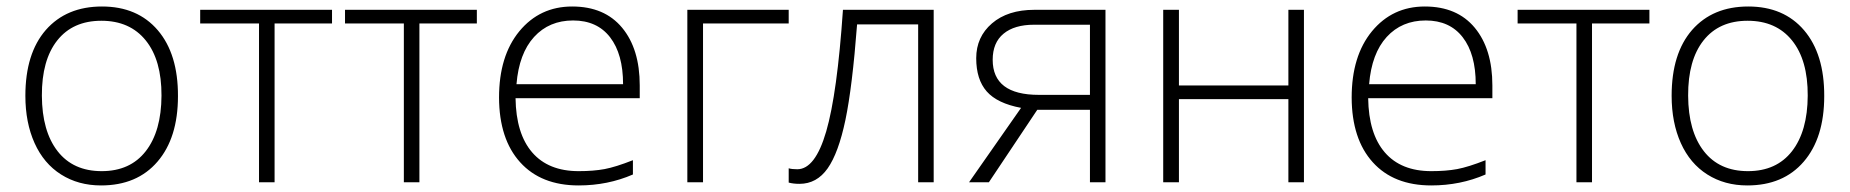

<svg xmlns="http://www.w3.org/2000/svg" viewBox="-20 -561 5693 591"><path d="M156.2 -436.5Q108.4 -376 108.9 -266.6Q109.4 -157.2 157.2 -95.7Q205.1 -34.2 293 -34.2Q380.9 -34.2 428.7 -95.7Q476.6 -157.2 477.1 -266.6Q477.5 -376 428.7 -436.5Q379.9 -497.1 292 -497.1Q204.1 -497.1 156.2 -436.5ZM527.8 -265.1Q527.8 -136.7 464.8 -63.5Q401.9 9.8 291 9.8Q221.2 9.8 168 -23.9Q114.7 -57.6 86.4 -120.6Q58.1 -183.6 58.1 -266.1Q58.1 -396.5 121.1 -468.8Q184.6 -541 293.9 -541Q403.3 -541 465.8 -467.8Q528.3 -394.5 527.8 -265.1Z M1002 -488.8H825.2V0H777.3V-488.8H596.2V-530.8H1002Z M1447.8 -488.8H1271V0H1223.1V-488.8H1042V-530.8H1447.8Z M1569.8 -301.8H1897.9Q1897.9 -394.5 1857.9 -446.3Q1817.9 -498 1744.1 -498Q1670.4 -498 1624 -447.3Q1577.6 -396.5 1569.8 -301.8ZM1516.1 -260.7Q1516.1 -388.7 1578.6 -464.8Q1641.6 -541 1741.2 -541Q1840.8 -541 1895 -475.6Q1949.2 -410.2 1949.2 -297.9V-258.8H1566.9Q1568.4 -149.4 1618.2 -91.8Q1668 -34.2 1761.2 -34.2Q1806.6 -34.2 1840.8 -40.5Q1875 -46.9 1928.2 -67.9V-23.9Q1850.6 9.8 1761.2 9.8Q1645.5 9.8 1581.1 -61.5Q1516.6 -132.8 1516.1 -260.7Z M2407.7 -488.8H2144V0H2095.7V-530.8H2407.7Z M2854 0H2806.2V-485.8H2618.2Q2603.5 -293 2582.3 -191.7Q2561 -90.3 2527.6 -42.7Q2494.1 4.9 2440.9 4.9Q2421.9 4.9 2407.7 1V-43Q2417 -40 2434.1 -40Q2489.3 -40 2523.2 -156.5Q2557.1 -272.9 2574.7 -530.8H2854Z M3035.6 -377Q3035.6 -269 3177.7 -269H3335V-484.9H3163.1Q3102.5 -484.9 3069.1 -457.3Q3035.6 -429.7 3035.6 -377ZM3164.1 -530.8H3382.8V0H3335V-223.1H3172.9L3023.9 0H2962.9L3123 -229Q3049.8 -242.7 3017.3 -279.5Q2984.9 -316.4 2984.9 -381.8Q2984.9 -447.3 3033.4 -489Q3082 -530.8 3164.1 -530.8Z M3608.9 -530.8V-297.9H3945.8V-530.8H3993.7V0H3945.8V-255.9H3608.9V0H3560.5V-530.8Z M4194.3 -301.8H4522.5Q4522.5 -394.5 4482.4 -446.3Q4442.4 -498 4368.7 -498Q4294.9 -498 4248.5 -447.3Q4202.1 -396.5 4194.3 -301.8ZM4140.6 -260.7Q4140.6 -388.7 4203.1 -464.8Q4266.1 -541 4365.7 -541Q4465.3 -541 4519.5 -475.6Q4573.7 -410.2 4573.7 -297.9V-258.8H4191.4Q4192.9 -149.4 4242.7 -91.8Q4292.5 -34.2 4385.7 -34.2Q4431.2 -34.2 4465.3 -40.5Q4499.5 -46.9 4552.7 -67.9V-23.9Q4475.1 9.8 4385.7 9.8Q4270 9.8 4205.6 -61.5Q4141.1 -132.8 4140.6 -260.7Z M5057.1 -488.8H4880.4V0H4832.5V-488.8H4651.4V-530.8H5057.1Z M5223.6 -436.5Q5175.8 -376 5176.3 -266.6Q5176.8 -157.2 5224.6 -95.7Q5272.5 -34.2 5360.4 -34.2Q5448.2 -34.2 5496.1 -95.7Q5543.9 -157.2 5544.4 -266.6Q5544.9 -376 5496.1 -436.5Q5447.3 -497.1 5359.4 -497.1Q5271.5 -497.1 5223.6 -436.5ZM5595.2 -265.1Q5595.2 -136.7 5532.2 -63.5Q5469.2 9.8 5358.4 9.8Q5288.6 9.8 5235.4 -23.9Q5182.1 -57.6 5153.8 -120.6Q5125.5 -183.6 5125.5 -266.1Q5125.5 -396.5 5188.5 -468.8Q5252 -541 5361.3 -541Q5470.7 -541 5533.2 -467.8Q5595.7 -394.5 5595.2 -265.1Z"/></svg>

Font: OpenSans-Light
Style: Regular
Weight: 300
Foundry: Ascender Corporation
Version: Version 1.10